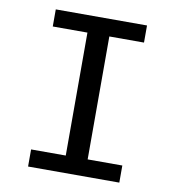

<svg xmlns="http://www.w3.org/2000/svg" viewBox="-78 -759 757 829"><g transform="rotate(10 300.0 -344.5)"><path d="M500 -614H348V-75H500V0H100V-75H252V-614H100V-689H500Z"/></g></svg>

Font: Wlorlttqgufhjawjgtejqphaquk
Style: Regular
Weight: 400
Monospace: yes
Designer: Carrois Corporate & Edenspiekermann
Foundry: Carrois Corporate GbR & Edenspiekermann AG
Version: Version 2.001